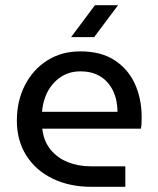

<svg xmlns="http://www.w3.org/2000/svg" viewBox="-20 -720 610 740"><path d="M332 0Q248 0 183 -31.5Q118 -63 81.5 -120.5Q45 -178 45 -255Q45 -331 76 -391.5Q107 -452 162 -487Q217 -522 290 -522Q369 -522 421.5 -488Q474 -454 500 -396.5Q526 -339 526 -268Q526 -257 525.5 -245Q525 -233 523 -224H143Q148 -177 174 -144.5Q200 -112 240.5 -95.5Q281 -79 330 -79H463V0ZM142 -289H433Q433 -308 429 -329.5Q425 -351 415 -371.5Q405 -392 388.5 -408.5Q372 -425 347.5 -435Q323 -445 290 -445Q255 -445 228.5 -431.5Q202 -418 183 -395.5Q164 -373 154 -345Q144 -317 142 -289ZM254 -577 346 -700H435L343 -577Z"/></svg>

Font: MuseoModerno Thin
Style: Regular
Weight: 400
Version: Version 1.003